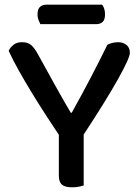

<svg xmlns="http://www.w3.org/2000/svg" viewBox="-20 -793 597 819"><path d="M534 -568Q534 -546 484 -456.5Q434 -367 337 -219V-2Q329 1 315.5 3.5Q302 6 288 6Q257 6 244 -5.5Q231 -17 231 -43V-218Q204 -258 174 -304.5Q144 -351 115 -398.5Q86 -446 60.5 -491.5Q35 -537 17 -576Q23 -590 37 -601.5Q51 -613 74 -613Q98 -613 112 -601.5Q126 -590 141 -563Q153 -542 172 -507Q191 -472 212 -434.5Q233 -397 252 -363.5Q271 -330 282 -312H286Q308 -352 328 -388.5Q348 -425 366 -460Q384 -495 402 -530Q420 -565 438 -602Q447 -607 459.5 -610Q472 -613 483 -613Q506 -613 520 -601Q534 -589 534 -568ZM152 -690Q148 -698 144 -708.5Q140 -719 140 -731Q140 -754 150.5 -763.5Q161 -773 178 -773H416Q428 -756 428 -732Q428 -709 418 -699.5Q408 -690 390 -690Z"/></svg>

Font: Baloo Thambi 2 Medium
Style: Regular
Weight: 500
Designer: Aadarsh Rajan and Ek Type
Foundry: Ek Type
Version: Version 1.640;hotconv 1.0.111;makeotfexe 2.5.65597; ttfautoh